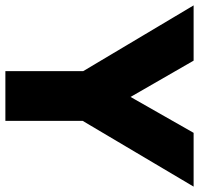

<svg xmlns="http://www.w3.org/2000/svg" viewBox="-41 -707 740 714"><g transform="rotate(90 329.0 -350.0)"><path d="M236.5 0V-289.5L-8 -700H197.5L332.5 -465.5L466 -700H666L421.5 -287.5V0Z"/></g></svg>

Font: Geologica Cursive ExtraBold
Style: Regular
Weight: 800
Designer: Sindre Bremnes, Frode Helland
Foundry: Monokrom Skriftforlag AS
Version: Version 1.010;gftools[0.9.28]